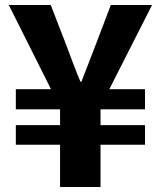

<svg xmlns="http://www.w3.org/2000/svg" viewBox="-20 -744 639 764"><path d="M219 0V-168H43V-246H219V-309H43V-389H183L15 -724H182L242 -569Q256 -532 270 -494.5Q284 -457 300 -419H304Q319 -458 333.5 -495Q348 -532 362 -569L421 -724H585L415 -389H557V-309H380V-246H557V-168H380V0Z"/></svg>

Font: Noto Sans JP Thin ExtraBold
Style: Regular
Weight: 800
Version: Version 2.004-H2;hotconv 1.0.118;makeotfexe 2.5.65603